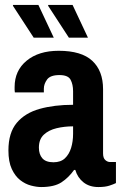

<svg xmlns="http://www.w3.org/2000/svg" viewBox="-20 -743 496 775"><path d="M146 12Q128 12 105 6Q82 0 61.5 -16Q41 -32 27.5 -61Q14 -90 14 -136Q14 -207 47.5 -247Q81 -287 140 -303.5Q199 -320 275 -320V-375Q275 -402 265 -421Q255 -440 220 -440Q183 -440 170 -422Q157 -404 157 -385V-370H40Q39 -375 39 -380Q39 -385 39 -392Q39 -458 87.5 -498Q136 -538 217 -538Q309 -538 352.5 -497.5Q396 -457 396 -383V-124Q396 -105 405 -97Q414 -89 424 -89H448V-4Q438 1 421 6.5Q404 12 377 12Q341 12 317 -7Q293 -26 284 -57H279Q257 -26 228 -7Q199 12 146 12ZM196 -88Q225 -88 242 -104Q259 -120 267 -146Q275 -172 275 -203V-233Q240 -233 208.5 -225.5Q177 -218 157 -199.5Q137 -181 137 -147Q137 -120 151 -104Q165 -88 196 -88ZM258 -591 174 -720 175 -723H273L335 -591ZM116 -591 32 -720 33 -723H135L197 -591Z"/></svg>

Font: Archivo Narrow
Style: Bold
Weight: 700
Designer: Hector Gatti
Foundry: Omnibus-Type
Version: Version 3.002